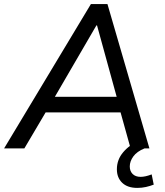

<svg xmlns="http://www.w3.org/2000/svg" viewBox="-46 -725 804 938"><path d="M-26 0 398 -705H479L684 0H592L543 -176H177L73 0ZM425 -601 222 -252H524L428 -601ZM625 193Q577 193 551 168Q525 143 525 102Q525 55 556 18.5Q587 -18 634 -37L660 0Q623 15 605.5 39Q588 63 588 88Q588 111 602 125Q616 139 641 139Q664 139 695 127L705 177Q687 184 667 188.5Q647 193 625 193Z"/></svg>

Font: Mulish Medium
Style: Italic
Weight: 500
Italic angle: -9°
Designer: Vernon Adams
Foundry: Vernon Adams
Version: Version 3.603; ttfautohint (v1.8.3)